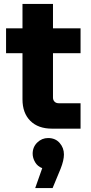

<svg xmlns="http://www.w3.org/2000/svg" viewBox="-20 -658 467 982"><path d="M246 0Q175 0 135 -40Q95 -80 95 -150V-386H11V-513H95V-638H251V-513H392V-386H251V-159Q251 -146 259 -138Q267 -130 280 -130H392V0ZM160 304 196 202Q172 193 159.5 171.5Q147 150 147 128Q147 94 170.5 71Q194 48 226 48Q263 48 285 73Q307 98 307 132Q307 162 290 205L249 304Z"/></svg>

Font: MuseoModerno
Style: Bold
Weight: 700
Designer: Pablo Cosgaya, Héctor Gatti, Marcela Romero, and the Authors of The MuseoModerno Project.
Foundry: Omnibus-Type Team
Version: Version 1.001